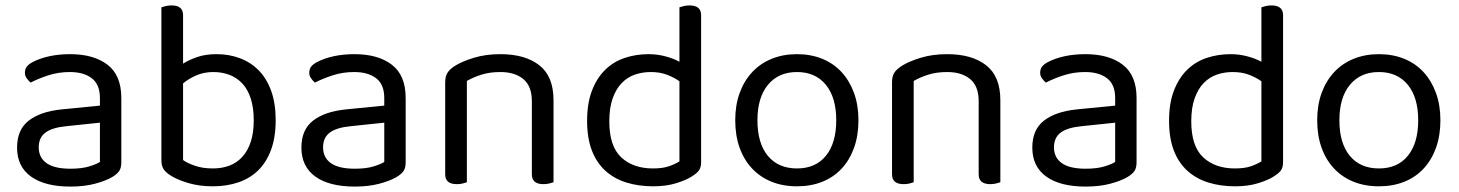

<svg xmlns="http://www.w3.org/2000/svg" viewBox="-20 -675 5388 709"><path d="M240 -52Q282 -52 309.5 -60.5Q337 -69 349 -77V-222L225 -209Q173 -204 148 -185.5Q123 -167 123 -131Q123 -93 152 -72.5Q181 -52 240 -52ZM239 -475Q326 -475 377 -436Q428 -397 428 -313V-76Q428 -54 419.5 -42.5Q411 -31 394 -21Q370 -7 330.5 3.5Q291 14 240 14Q146 14 94.5 -23Q43 -60 43 -130Q43 -196 86 -229.5Q129 -263 207 -271L349 -285V-313Q349 -363 319 -386Q289 -409 238 -409Q196 -409 159 -397Q122 -385 93 -370Q85 -377 78.5 -386Q72 -395 72 -406Q72 -420 79 -429Q86 -438 101 -446Q128 -460 163 -467.5Q198 -475 239 -475Z M780 -475Q826 -475 866 -460Q906 -445 935.5 -415Q965 -385 981.5 -339Q998 -293 998 -231Q998 -168 981 -122Q964 -76 933.5 -46Q903 -16 860 -1.5Q817 13 766 13Q717 13 677.5 1.5Q638 -10 613 -25Q592 -38 584 -50.5Q576 -63 576 -84V-648Q581 -650 591.5 -652.5Q602 -655 614 -655Q656 -655 656 -619V-440Q678 -454 708.5 -464.5Q739 -475 780 -475ZM768 -409Q733 -409 704.5 -396.5Q676 -384 656 -367V-84Q671 -73 699.5 -63Q728 -53 766 -53Q800 -53 827.5 -63.5Q855 -74 875 -96Q895 -118 906 -151.5Q917 -185 917 -231Q917 -277 906 -311Q895 -345 875 -366.5Q855 -388 827.5 -398.5Q800 -409 768 -409Z M1290 -52Q1332 -52 1359.5 -60.5Q1387 -69 1399 -77V-222L1275 -209Q1223 -204 1198 -185.5Q1173 -167 1173 -131Q1173 -93 1202 -72.5Q1231 -52 1290 -52ZM1289 -475Q1376 -475 1427 -436Q1478 -397 1478 -313V-76Q1478 -54 1469.5 -42.5Q1461 -31 1444 -21Q1420 -7 1380.5 3.5Q1341 14 1290 14Q1196 14 1144.5 -23Q1093 -60 1093 -130Q1093 -196 1136 -229.5Q1179 -263 1257 -271L1399 -285V-313Q1399 -363 1369 -386Q1339 -409 1288 -409Q1246 -409 1209 -397Q1172 -385 1143 -370Q1135 -377 1128.5 -386Q1122 -395 1122 -406Q1122 -420 1129 -429Q1136 -438 1151 -446Q1178 -460 1213 -467.5Q1248 -475 1289 -475Z M1944 -301Q1944 -357 1912.5 -383Q1881 -409 1828 -409Q1788 -409 1757 -399Q1726 -389 1704 -376V-2Q1699 0 1689 2.5Q1679 5 1667 5Q1624 5 1624 -31V-372Q1624 -393 1632.5 -406.5Q1641 -420 1662 -433Q1688 -449 1731 -462Q1774 -475 1828 -475Q1919 -475 1971.5 -434Q2024 -393 2024 -305V-2Q2019 0 2008.5 2.5Q1998 5 1987 5Q1944 5 1944 -31V-301Z M2569 -76Q2569 -56 2560.5 -45Q2552 -34 2534 -23Q2514 -10 2477 1.5Q2440 13 2392 13Q2338 13 2293 -1Q2248 -15 2215.5 -44.5Q2183 -74 2165.5 -119.5Q2148 -165 2148 -229Q2148 -294 2166 -340.5Q2184 -387 2214.5 -417Q2245 -447 2286.5 -461Q2328 -475 2375 -475Q2407 -475 2437 -467Q2467 -459 2489 -447V-648Q2494 -650 2504.5 -652.5Q2515 -655 2526 -655Q2569 -655 2569 -619ZM2489 -375Q2469 -389 2443 -399Q2417 -409 2383 -409Q2352 -409 2324.5 -399.5Q2297 -390 2276 -368.5Q2255 -347 2242.5 -312Q2230 -277 2230 -227Q2230 -135 2274 -94Q2318 -53 2391 -53Q2426 -53 2448.5 -60.5Q2471 -68 2489 -79Z M3150 -231Q3150 -175 3134 -130Q3118 -85 3088.5 -53Q3059 -21 3017 -4Q2975 13 2923 13Q2871 13 2829 -4Q2787 -21 2757 -53Q2727 -85 2711 -130Q2695 -175 2695 -231Q2695 -287 2711.5 -332Q2728 -377 2758 -409Q2788 -441 2830 -458Q2872 -475 2923 -475Q2974 -475 3016 -458Q3058 -441 3087.5 -409Q3117 -377 3133.5 -332Q3150 -287 3150 -231ZM2923 -409Q2855 -409 2816 -362Q2777 -315 2777 -231Q2777 -146 2815.5 -99.5Q2854 -53 2923 -53Q2992 -53 3030 -100Q3068 -147 3068 -231Q3068 -315 3029.5 -362Q2991 -409 2923 -409Z M3594 -301Q3594 -357 3562.5 -383Q3531 -409 3478 -409Q3438 -409 3407 -399Q3376 -389 3354 -376V-2Q3349 0 3339 2.5Q3329 5 3317 5Q3274 5 3274 -31V-372Q3274 -393 3282.5 -406.5Q3291 -420 3312 -433Q3338 -449 3381 -462Q3424 -475 3478 -475Q3569 -475 3621.5 -434Q3674 -393 3674 -305V-2Q3669 0 3658.5 2.5Q3648 5 3637 5Q3594 5 3594 -31V-301Z M3989 -52Q4031 -52 4058.5 -60.5Q4086 -69 4098 -77V-222L3974 -209Q3922 -204 3897 -185.5Q3872 -167 3872 -131Q3872 -93 3901 -72.5Q3930 -52 3989 -52ZM3988 -475Q4075 -475 4126 -436Q4177 -397 4177 -313V-76Q4177 -54 4168.5 -42.5Q4160 -31 4143 -21Q4119 -7 4079.5 3.5Q4040 14 3989 14Q3895 14 3843.5 -23Q3792 -60 3792 -130Q3792 -196 3835 -229.5Q3878 -263 3956 -271L4098 -285V-313Q4098 -363 4068 -386Q4038 -409 3987 -409Q3945 -409 3908 -397Q3871 -385 3842 -370Q3834 -377 3827.5 -386Q3821 -395 3821 -406Q3821 -420 3828 -429Q3835 -438 3850 -446Q3877 -460 3912 -467.5Q3947 -475 3988 -475Z M4718 -76Q4718 -56 4709.5 -45Q4701 -34 4683 -23Q4663 -10 4626 1.5Q4589 13 4541 13Q4487 13 4442 -1Q4397 -15 4364.5 -44.5Q4332 -74 4314.5 -119.5Q4297 -165 4297 -229Q4297 -294 4315 -340.5Q4333 -387 4363.5 -417Q4394 -447 4435.5 -461Q4477 -475 4524 -475Q4556 -475 4586 -467Q4616 -459 4638 -447V-648Q4643 -650 4653.5 -652.5Q4664 -655 4675 -655Q4718 -655 4718 -619ZM4638 -375Q4618 -389 4592 -399Q4566 -409 4532 -409Q4501 -409 4473.5 -399.5Q4446 -390 4425 -368.5Q4404 -347 4391.5 -312Q4379 -277 4379 -227Q4379 -135 4423 -94Q4467 -53 4540 -53Q4575 -53 4597.5 -60.5Q4620 -68 4638 -79Z M5299 -231Q5299 -175 5283 -130Q5267 -85 5237.5 -53Q5208 -21 5166 -4Q5124 13 5072 13Q5020 13 4978 -4Q4936 -21 4906 -53Q4876 -85 4860 -130Q4844 -175 4844 -231Q4844 -287 4860.5 -332Q4877 -377 4907 -409Q4937 -441 4979 -458Q5021 -475 5072 -475Q5123 -475 5165 -458Q5207 -441 5236.5 -409Q5266 -377 5282.5 -332Q5299 -287 5299 -231ZM5072 -409Q5004 -409 4965 -362Q4926 -315 4926 -231Q4926 -146 4964.5 -99.5Q5003 -53 5072 -53Q5141 -53 5179 -100Q5217 -147 5217 -231Q5217 -315 5178.5 -362Q5140 -409 5072 -409Z"/></svg>

Font: Baloo Da 2
Style: Regular
Weight: 400
Designer: Noopur Datye, Sulekha Rajkumar and Ek Type
Foundry: Ek Type
Version: Version 1.640;hotconv 1.0.111;makeotfexe 2.5.65597; ttfautoh